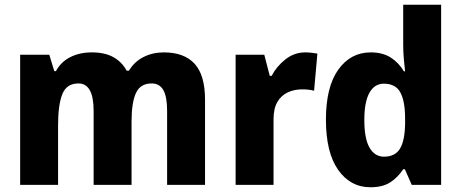

<svg xmlns="http://www.w3.org/2000/svg" viewBox="-20 -780 1946 810"><path d="M671 -559Q757 -559 801 -511Q845 -463 845 -359V0H685V-312Q685 -372 669 -400Q653 -428 620 -428Q572 -428 553.5 -387.5Q535 -347 535 -268V0H375V-312Q375 -428 311 -428Q261 -428 243 -383Q225 -338 225 -252V0H65V-549H188L209 -480H216Q237 -519 276.5 -539Q316 -559 367 -559Q423 -559 459 -538.5Q495 -518 514 -482H524Q547 -520 585.5 -539.5Q624 -559 671 -559Z M1268 -559Q1280 -559 1294 -557.5Q1308 -556 1319 -554L1305 -397Q1286 -403 1254 -403Q1222 -403 1194.5 -390.5Q1167 -378 1150.5 -350.5Q1134 -323 1134 -276V0H974V-549H1095L1118 -460H1126Q1146 -499 1183.5 -529Q1221 -559 1268 -559Z M1543 10Q1458 10 1406.5 -63.5Q1355 -137 1355 -275Q1355 -413 1407 -486Q1459 -559 1544 -559Q1594 -559 1628 -537.5Q1662 -516 1684 -479H1689Q1686 -503 1683.5 -533Q1681 -563 1681 -590V-760H1841V0H1717L1688 -66H1681Q1658 -31 1626 -10.5Q1594 10 1543 10ZM1600 -119Q1647 -119 1667.5 -153Q1688 -187 1689 -258V-280Q1689 -353 1669 -390Q1649 -427 1599 -427Q1560 -427 1538.5 -388.5Q1517 -350 1517 -274Q1517 -195 1539 -157Q1561 -119 1600 -119Z"/></svg>

Font: Noto Sans Arabic SemCond ExtBd
Style: Regular
Weight: 800
Width: 4
Designer: Monotype Design Team, Nadine Chahine, Nizar Qandah and Khaled Hosny
Foundry: Monotype Imaging Inc.
Version: Version 2.012; ttfautohint (v1.8.4.7-5d5b)